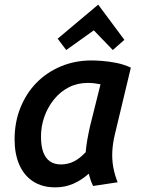

<svg xmlns="http://www.w3.org/2000/svg" viewBox="-20 -795 611 829"><path d="M219 14Q162 14 122.5 -12Q83 -38 63 -84.5Q43 -131 43 -193Q43 -267 68 -329.5Q93 -392 137.5 -437.5Q182 -483 243 -508.5Q304 -534 375 -534Q392 -534 420.5 -532Q449 -530 482 -523.5Q515 -517 545 -503L476 -215Q467 -178 465 -142.5Q463 -107 469 -73.5Q475 -40 488 -8L382 8Q376 -4 371.5 -17Q367 -30 363 -45Q332 -17 296 -1.5Q260 14 219 14ZM243 -85Q273 -85 299 -98Q325 -111 350 -138Q352 -164 357.5 -194.5Q363 -225 369 -251L414 -431Q399 -434 386.5 -435.5Q374 -437 359 -437Q314 -437 277 -418Q240 -399 213 -365.5Q186 -332 171.5 -291Q157 -250 157 -205Q157 -164 167 -137.5Q177 -111 196 -98Q215 -85 243 -85ZM266 -579 229 -628 404 -775 517 -623 467 -579 385 -664Z"/></svg>

Font: Ubuntu Sans SemiBold
Style: Italic
Weight: 600
Italic angle: -13.5°
Designer: Dalton Maag Ltd
Foundry: Dalton Maag Ltd
Version: Version 1.006